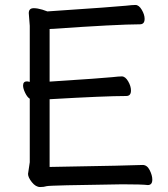

<svg xmlns="http://www.w3.org/2000/svg" viewBox="-20 -738 678 774"><path d="M142 16Q124 16 108.5 -3.5Q93 -23 93 -37L100 -84V-340Q90 -346 81.5 -363.5Q73 -381 73 -393Q73 -410 89 -410L100 -408V-634L96 -685Q96 -705 116 -705Q131 -705 151 -699L171 -692Q453 -711 488 -715Q514 -718 526 -718Q540 -718 551.5 -698.5Q563 -679 563 -662Q563 -640 544 -640Q456 -640 180 -621V-409Q397 -423 433 -427Q459 -430 471 -430Q485 -430 496.5 -410.5Q508 -391 508 -373Q508 -351 489 -351Q404 -351 180 -338V-65Q523 -71 555 -73Q573 -73 583.5 -52Q594 -31 594 -14Q594 8 576 8Q552 5 473 5Q179 9 168 12.5Q157 16 142 16Z"/></svg>

Font: LXGW WenKai TC
Style: Bold
Weight: 700
Designer: LXGW / Fontworks Inc.
Foundry: LXGW / Fontworks Inc.
Version: Version 1.330;April 28, 2024